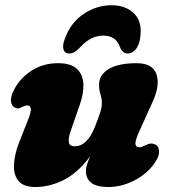

<svg xmlns="http://www.w3.org/2000/svg" viewBox="-20 -720 662 752"><path d="M584 -155.5Q600.5 -151 602.8 -130.8Q605 -110.5 589 -86.5Q560 -41.5 508.8 -14.5Q457.5 12.5 403.5 12.5Q316.5 12.5 316.5 -51Q316.5 -64 321.5 -78.2Q326.5 -92.5 333.5 -108Q283 -41 228 -14.2Q173 12.5 118.5 12.5Q72 12.5 52.2 -11.8Q32.5 -36 34.8 -76.5Q37 -117 56 -165L91.5 -255Q112 -307 87 -307Q78 -307 64 -299.5Q50 -291.5 39 -298.5Q26.5 -303 23.2 -321.5Q20 -340 35.5 -369.5Q59.5 -415.5 104.8 -444Q150 -472.5 207.5 -472.5Q257.5 -472.5 281.2 -450.2Q305 -428 306.5 -390.5Q308 -353 292 -308L256.5 -206Q247.5 -180.5 249.5 -163.8Q251.5 -147 273 -147Q298 -147 318.2 -167.5Q338.5 -188 353 -226.5Q367 -262.5 373 -281.5Q379 -300.5 379 -316.5Q379 -334 373.5 -350.2Q368 -366.5 368 -388Q368 -427 405.8 -449.8Q443.5 -472.5 515 -472.5Q577 -472.5 592.5 -430.2Q608 -388 577.5 -320.5L525 -204.5Q509 -169 510.5 -156Q512 -143 526 -143Q534 -143 553 -152.5Q571 -161.5 584 -155.5ZM384.5 -580.5Q336.5 -580.5 297 -538Q272.5 -510.5 252 -510.5Q234 -510.5 229 -525.5Q224 -540.5 232.5 -564.5Q256 -631 307.2 -665.2Q358.5 -699.5 416.5 -699.5Q474 -699.5 507 -665.2Q540 -631 528 -564.5Q523.5 -540.5 510.5 -525.5Q497.5 -510.5 480 -510.5Q459 -510.5 449 -538Q433 -580.5 384.5 -580.5Z"/></svg>

Font: Fraunces 72pt S100 Black
Style: Italic
Weight: 900
Italic angle: -16°
Version: Version 1.000; ttfautohint (v1.8.3)